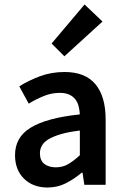

<svg xmlns="http://www.w3.org/2000/svg" viewBox="-20 -824 556 856"><path d="M192 12Q127 12 87 -27.5Q47 -67 47 -132Q47 -171 63.5 -201.5Q80 -232 115.5 -254Q151 -276 205.5 -291Q260 -306 336 -314Q335 -333 330.5 -350.5Q326 -368 315.5 -381.5Q305 -395 288 -402.5Q271 -410 246 -410Q210 -410 175.5 -396Q141 -382 108 -362L66 -439Q107 -465 158 -484Q209 -503 268 -503Q360 -503 405.5 -448.5Q451 -394 451 -291V0H356L348 -54H344Q311 -26 273.5 -7Q236 12 192 12ZM229 -78Q259 -78 283.5 -92Q308 -106 336 -132V-242Q286 -236 252 -226Q218 -216 197 -203.5Q176 -191 167 -175Q158 -159 158 -141Q158 -108 178 -93Q198 -78 229 -78ZM267 -573 210 -630 357 -804 437 -728Z"/></svg>

Font: Giro Sans Semibold
Style: Regular
Weight: 600
Designer: Paul D. Hunt
Foundry: Adobe Systems Incorporated
Version: Version 1.000;PS 1.0;hotconv 1.0.88;makeotf.lib2.5.647800